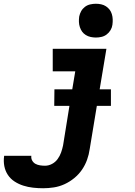

<svg xmlns="http://www.w3.org/2000/svg" viewBox="-101 -780 721 1023"><path d="M129 223Q102 223 75 220Q48 217 23 209Q-2 201 -23.5 187Q-45 173 -59 152Q-73 131 -78 105Q-83 79 -79 51V50H66Q64 64 70.5 75.5Q77 87 88 93Q99 99 112.5 101Q126 103 139 103Q158 103 176 93.5Q194 84 206 67.5Q218 51 224.5 32.5Q231 14 235 -5L269 -216H188L189 -304H284L300 -400H180V-520H466L430 -304H490V-216H415L377 14Q373 43 363 71Q353 99 336 124Q319 149 294.5 169Q270 189 242.5 201.5Q215 214 186 218.5Q157 223 129 223ZM410 -580Q396 -580 382 -583Q368 -586 356 -593.5Q344 -601 336.5 -611.5Q329 -622 324.5 -635.5Q320 -649 319.5 -663Q319 -677 321 -692Q324 -707 331.5 -720.5Q339 -734 351.5 -743.5Q364 -753 379.5 -756.5Q395 -760 410 -760Q424 -760 438 -757Q452 -754 463.5 -746.5Q475 -739 483 -728.5Q491 -718 495 -704.5Q499 -691 499.5 -677Q500 -663 498 -648Q496 -633 488 -619.5Q480 -606 467.5 -596.5Q455 -587 440 -583.5Q425 -580 410 -580Z"/></svg>

Font: Iosevka Heavy Extended Oblique
Style: Regular
Weight: 900
Width: 7
Italic angle: -9°
Monospace: yes
Designer: Belleve Invis
Foundry: Belleve Invis
Version: Version 32.5.0; ttfautohint (v1.8.4)